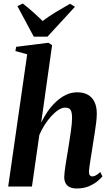

<svg xmlns="http://www.w3.org/2000/svg" viewBox="-20 -1060 623 1091"><path d="M415 11Q392.5 11 376.8 3.5Q361 -4 353 -18.5Q345 -33 345 -54.5Q345 -65 347.2 -83.8Q349.5 -102.5 353 -126Q356.5 -149.5 360.8 -174Q365 -198.5 368.5 -220.5Q372 -244 375.8 -268Q379.5 -292 382.8 -314.5Q386 -337 387.8 -356.5Q389.5 -376 389.5 -390Q389.5 -411.5 385.8 -424.2Q382 -437 373.5 -442.8Q365 -448.5 350.5 -448.5Q332.5 -448.5 312 -435.2Q291.5 -422 271 -399.5Q250.5 -377 233 -349.2Q215.5 -321.5 203.5 -293L161.5 0H26.5L134.5 -751.5L67.5 -770L72 -794L255 -817L276 -803.5L214 -363Q229 -395 250 -425.5Q271 -456 297.5 -481Q324 -506 354.5 -520.8Q385 -535.5 418.5 -535.5Q455 -535.5 479.5 -521.5Q504 -507.5 517 -480.5Q530 -453.5 530 -414.5Q530 -392 526.5 -363.2Q523 -334.5 518 -303.5Q513 -272.5 508.5 -243.5Q505.5 -223 502 -201Q498.5 -179 495 -157.8Q491.5 -136.5 489 -118Q486.5 -99.5 485.5 -87Q485.5 -69.5 491 -63.5Q496.5 -57.5 504 -57.5Q513 -57.5 524.2 -63.2Q535.5 -69 550 -82.5L562 -57.5Q552.5 -46 533 -29.8Q513.5 -13.5 484 -1.2Q454.5 11 415 11ZM172 -851.5 79 -1025 109.5 -1040Q139.5 -1016.5 168 -991.2Q196.5 -966 222 -940.5Q257 -967 297.5 -991.5Q338 -1016 378 -1038.5L406 -1021.5L249.5 -851.5Z"/></svg>

Font: Merriweather 96pt
Style: Bold Italic
Weight: 700
Italic angle: -7.8°
Version: Version 2.101